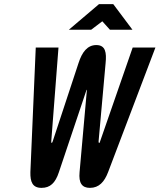

<svg xmlns="http://www.w3.org/2000/svg" viewBox="-20 -900 772 929"><path d="M265 -67 397 -460C398 -463 399 -466 400 -466C401 -466 400 -463 400 -460L365 -67C360 -14 377 9 415 9C459 9 485 -20 503 -67L732 -670H622L464 -215C462 -209 461 -208 460 -208C458 -208 457 -211 457 -216L491 -595C496 -645 491 -682 446 -682C403 -682 377 -648 360 -595L235 -216C233 -212 232 -208 230 -208C229 -208 228 -212 228 -216L263 -670H153L127 -67C126 -20 137 9 181 9C223 9 248 -15 265 -67ZM313 -756H421L475 -797L512 -756H621L528 -880H459Z"/></svg>

Font: LT Wave Mono Bold
Style: Italic
Weight: 700
Designer: Daniel Lyons
Version: Version 2.5 (Glyphs App)